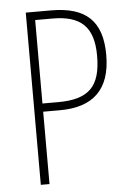

<svg xmlns="http://www.w3.org/2000/svg" viewBox="-52 -753 543 793"><g transform="rotate(-5 219.5 -357.0)"><path d="M85 0H121V-300H190C328 -300 401 -367 401 -511C401 -651 335 -714 190 -714H85ZM121 -334V-680H193C310 -680 363 -631 363 -511C363 -385 315 -334 186 -334Z"/></g></svg>

Font: Kathrein 37 Thin Condensed
Style: Regular
Weight: 250
Width: 3
Designer: Lazydogs Typefoundry, based on Open Sans by Ascender Corporation
Foundry: Lazydogs Typefoundry
Version: Version 1.003;PS 001.003;hotconv 1.0.88;makeotf.lib2.5.64775